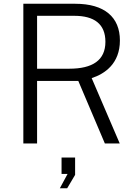

<svg xmlns="http://www.w3.org/2000/svg" viewBox="-20 -762 714 1020"><path d="M467 -347C538 -370 617 -425 617 -547C617 -671 535 -742 380 -742H104V0H177V-332H396L537 0H616ZM337 238 379 167V75H307V162H339L298 238ZM177 -397V-678H375C480 -678 540 -635 540 -540C540 -442 472 -397 348 -397Z"/></svg>

Font: Cheyenne Sans Light
Style: Regular
Weight: 300
Designer: The Public Sans project authors (U.S. Web Design System), Libre Franklin designed by Pablo Impallari and Rodrigo Fuenzal
Foundry: The Cheyenne Sans Project Authors
Version: Version 2.007